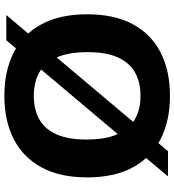

<svg xmlns="http://www.w3.org/2000/svg" viewBox="20 -810 799 880"><g transform="rotate(90 420.0 -370.5)"><path d="M165 0.5H49.5L673.5 -740.5H789ZM420 9.5Q306 9.5 222 -33Q138 -75.5 92 -160Q46 -244.5 46 -370Q46 -495.5 92 -580Q138 -664.5 222 -707Q306 -749.5 420 -749.5Q534 -749.5 617.8 -706.8Q701.5 -664 747.5 -579.5Q793.5 -495 793.5 -370Q793.5 -245 747.5 -160.5Q701.5 -76 617.5 -33.2Q533.5 9.5 420 9.5ZM420 -125.5Q482.5 -125.5 527.5 -150.8Q572.5 -176 596.2 -229.5Q620 -283 620 -366.5Q620 -454 595.8 -508.5Q571.5 -563 526.8 -588.8Q482 -614.5 420 -614.5Q358 -614.5 313 -589.5Q268 -564.5 243.8 -511.2Q219.5 -458 219.5 -373.5Q219.5 -285.5 243.5 -230.8Q267.5 -176 312.2 -150.8Q357 -125.5 420 -125.5Z"/></g></svg>

Font: Encode Sans SemiExpanded
Style: Bold
Weight: 700
Width: 6
Designer: Multiple Designers
Foundry: Impallari Type
Version: Version 3.002